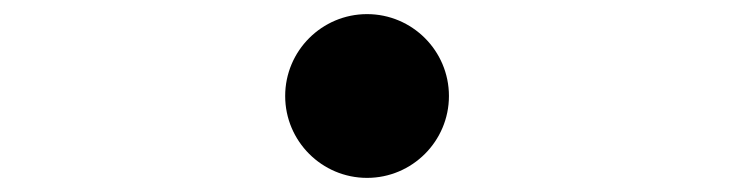

<svg xmlns="http://www.w3.org/2000/svg" viewBox="-20 -516 1040 272"><path d="M384 -380C384 -316 436 -264 500 -264C564 -264 616 -316 616 -380C616 -444 564 -496 500 -496C436 -496 384 -444 384 -380Z"/></svg>

Font: Noto Sans T Chinese Medium
Style: Regular
Weight: 500
Designer: Ryoko NISHIZUKA (kana & ideographs); Paul D. Hunt (Latin, Greek & Cyrillic); Wenlong ZHANG (bopomofo); Sandoll Communica
Foundry: Adobe Systems Incorporated
Version: Version 1.000;PS 1;hotconv 1.0.78;makeotf.lib2.5.61930